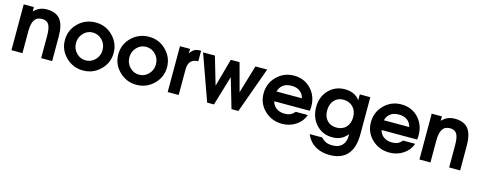

<svg xmlns="http://www.w3.org/2000/svg" viewBox="-32 -1293 5593 2241"><g transform="rotate(15 2764.0 -173.0)"><path d="M54 0V-554H177V-501Q214 -537 249.5 -552Q285 -567 333 -567Q443 -567 494.5 -502Q546 -437 546 -297V0H413V-271Q413 -364 388.5 -404.5Q364 -445 307 -445Q244 -445 215.5 -401Q187 -357 187 -261V0Z M626 -276Q626 -398 712.5 -482.5Q799 -567 923 -567Q1044 -567 1129.5 -481.5Q1215 -396 1215 -276Q1215 -157 1128.5 -72Q1042 13 921 13Q799 13 712.5 -72Q626 -157 626 -276ZM920 -109Q987 -109 1034 -158Q1081 -207 1081 -276Q1081 -347 1033.5 -396Q986 -445 918 -445Q853 -445 806.5 -395.5Q760 -346 760 -277Q760 -207 807 -158Q854 -109 920 -109Z M1271 -276Q1271 -398 1357.5 -482.5Q1444 -567 1568 -567Q1689 -567 1774.5 -481.5Q1860 -396 1860 -276Q1860 -157 1773.5 -72Q1687 13 1566 13Q1444 13 1357.5 -72Q1271 -157 1271 -276ZM1565 -109Q1632 -109 1679 -158Q1726 -207 1726 -276Q1726 -347 1678.5 -396Q1631 -445 1563 -445Q1498 -445 1451.5 -395.5Q1405 -346 1405 -277Q1405 -207 1452 -158Q1499 -109 1565 -109Z M1942 0V-554H2064V-500Q2091 -540 2117 -553.5Q2143 -567 2194 -567V-439Q2075 -439 2075 -308V0Z M2419 0 2221 -554H2364L2463 -216L2556 -554H2662L2753 -216L2854 -554H2996L2796 0H2713L2608 -359L2501 0Z M3446 -164H3591Q3566 -86 3492.5 -36.5Q3419 13 3327 13Q3200 13 3113.5 -70Q3027 -153 3027 -275Q3027 -397 3112 -482Q3197 -567 3319 -567Q3443 -567 3524 -482.5Q3605 -398 3605 -269Q3605 -240 3600 -218H3171Q3183 -168 3224 -138.5Q3265 -109 3324 -109Q3365 -109 3392.5 -121.5Q3420 -134 3446 -164ZM3167 -335H3474Q3461 -388 3421.5 -416.5Q3382 -445 3321 -445Q3199 -445 3167 -335Z M3670 45H3821Q3850 77 3881.5 90.5Q3913 104 3960 104Q4034 104 4074.5 62.5Q4115 21 4115 -55V-73Q4076 -27 4033.5 -7Q3991 13 3933 13Q3814 13 3737.5 -70Q3661 -153 3661 -281Q3661 -404 3738.5 -485.5Q3816 -567 3934 -567Q4053 -567 4115 -484V-554H4242V-105Q4242 56 4169.5 138.5Q4097 221 3955 221Q3853 221 3778.5 175Q3704 129 3670 45ZM3951 -109Q4023 -109 4066 -154.5Q4109 -200 4109 -277Q4109 -352 4064.5 -398.5Q4020 -445 3947 -445Q3879 -445 3837 -398Q3795 -351 3795 -275Q3795 -199 3837.5 -154Q3880 -109 3951 -109Z M4743 -164H4888Q4863 -86 4789.5 -36.5Q4716 13 4624 13Q4497 13 4410.5 -70Q4324 -153 4324 -275Q4324 -397 4409 -482Q4494 -567 4616 -567Q4740 -567 4821 -482.5Q4902 -398 4902 -269Q4902 -240 4897 -218H4468Q4480 -168 4521 -138.5Q4562 -109 4621 -109Q4662 -109 4689.5 -121.5Q4717 -134 4743 -164ZM4464 -335H4771Q4758 -388 4718.5 -416.5Q4679 -445 4618 -445Q4496 -445 4464 -335Z M4984 0V-554H5107V-501Q5144 -537 5179.5 -552Q5215 -567 5263 -567Q5373 -567 5424.5 -502Q5476 -437 5476 -297V0H5343V-271Q5343 -364 5318.5 -404.5Q5294 -445 5237 -445Q5174 -445 5145.5 -401Q5117 -357 5117 -261V0Z"/></g></svg>

Font: Involve
Style: Bold
Weight: 700
Designer: Stefan Peev
Foundry: Context Ltd.
Version: Version 1.001